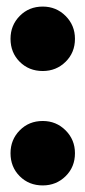

<svg xmlns="http://www.w3.org/2000/svg" viewBox="-20 -542 260 584"><path d="M110 -326Q68 -326 40 -354Q12 -382 12 -424Q12 -465 40 -493.5Q68 -522 110 -522Q151 -522 179.5 -493.5Q208 -465 208 -424Q208 -382 179.5 -354Q151 -326 110 -326ZM110 22Q68 22 40 -6Q12 -34 12 -76Q12 -117 40 -145.5Q68 -174 110 -174Q151 -174 179.5 -145.5Q208 -117 208 -76Q208 -34 179.5 -6Q151 22 110 22Z"/></svg>

Font: Winky Sans ExtraBold
Style: Regular
Weight: 800
Designer: Simon Atzbach
Foundry: typofactur
Version: Version 1.205